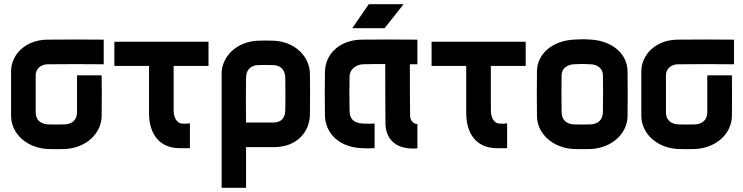

<svg xmlns="http://www.w3.org/2000/svg" viewBox="-20 -700 3560 920"><path d="M477 -392V-510C378 -511 301 -511 206 -510C105 -509 34 -441 33 -359V-144C34 -62 104 7 206 14C224 15 276 15 294 14C396 7 466 -62 467 -144C468 -224 468 -259 467 -339H349V-164C349 -118 318 -106 292 -104C274 -103 226 -103 208 -104C182 -106 151 -118 151 -164V-339C151 -375 182 -392 208 -392C307 -393 380 -393 477 -392Z M840 10H890V-109C874 -107 870 -107 851 -108C837 -109 812 -123 812 -173V-384H979V-500H528V-384H694V-158C694 -54 748 10 840 10Z M1159 200V5H1292C1404 5 1464 -69 1465 -151C1466 -230 1466 -268 1465 -347C1464 -430 1392 -501 1291 -505C1266 -506 1241 -506 1216 -505C1115 -501 1042 -430 1042 -347V200ZM1159 -113C1158 -184 1158 -256 1159 -327C1160 -373 1189 -387 1216 -388C1241 -389 1265 -389 1290 -388C1317 -387 1346 -373 1347 -327C1348 -275 1348 -223 1347 -171C1346 -125 1317 -113 1291 -113Z M1980 -392V-510C1876 -511 1798 -511 1713 -510C1614 -509 1538 -447 1537 -354C1536 -288 1536 -214 1537 -148C1538 -62 1605 6 1714 10C1741 11 1748 11 1775 10V-108C1752 -107 1741 -107 1719 -108C1684 -110 1656 -122 1655 -168C1654 -200 1654 -303 1655 -334C1656 -370 1689 -391 1719 -392C1749 -393 1773 -393 1826 -393C1826 -296 1826 -175 1827 -107C1828 -50 1860 20 1980 11V-106C1965 -105 1945 -118 1945 -149C1944 -193 1944 -303 1944 -392ZM1668 -565H1823L1914 -680H1747Z M2360 10H2410V-109C2394 -107 2390 -107 2371 -108C2357 -109 2332 -123 2332 -173V-384H2499V-500H2048V-384H2214V-158C2214 -54 2268 10 2360 10Z M2811 -392C2838 -391 2869 -375 2869 -339C2870 -259 2870 -244 2869 -164C2868 -118 2838 -106 2812 -104C2794 -103 2746 -103 2728 -104C2702 -106 2672 -118 2671 -164C2670 -240 2670 -263 2671 -339C2671 -375 2702 -390 2728 -392C2767 -394 2774 -394 2811 -392ZM2553 -144C2554 -62 2624 7 2726 14C2744 15 2796 15 2814 14C2916 7 2986 -62 2987 -144C2988 -224 2988 -279 2987 -359C2986 -441 2915 -503 2815 -510C2776 -513 2761 -512 2726 -510C2625 -503 2554 -441 2553 -359C2552 -283 2552 -230 2553 -144Z M3497 -392V-510C3398 -511 3321 -511 3226 -510C3125 -509 3054 -441 3053 -359V-144C3054 -62 3124 7 3226 14C3244 15 3296 15 3314 14C3416 7 3486 -62 3487 -144C3488 -224 3488 -259 3487 -339H3369V-164C3369 -118 3338 -106 3312 -104C3294 -103 3246 -103 3228 -104C3202 -106 3171 -118 3171 -164V-339C3171 -375 3202 -392 3228 -392C3327 -393 3400 -393 3497 -392Z"/></svg>

Font: Fervojo
Style: Bold
Weight: 700
Designer: kohakuno
Version: ver.1.0